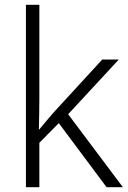

<svg xmlns="http://www.w3.org/2000/svg" viewBox="-20 -780 534 800"><path d="M144 -374V-760H88V0H144V-185L225 -267L424 0H492L264 -304L475 -532H406L204 -312C184 -290 161 -261 143 -240H142C143 -284 144 -332 144 -374Z"/></svg>

Font: Noto Sans Sinhala UI Light
Style: Regular
Weight: 300
Designer: Jelle Bosma - Monotype Design Team
Foundry: Monotype Imaging Inc.
Version: Version 2.006